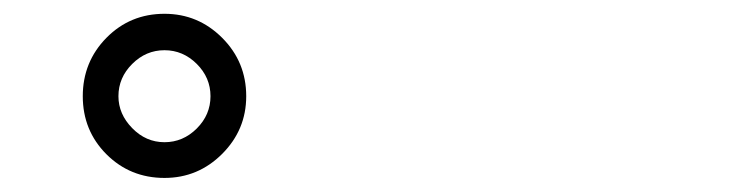

<svg xmlns="http://www.w3.org/2000/svg" viewBox="-20 -795 1040 273"><path d="M213.9 -775.4Q261.7 -775.4 295.9 -741.2Q330.1 -707 330.1 -658.2Q330.1 -610.4 295.9 -576.2Q261.7 -542 213.9 -542Q165 -542 131.3 -575.7Q97.7 -609.4 97.7 -658.2Q97.7 -707 131.3 -741.2Q165 -775.4 213.9 -775.4ZM148.4 -658.2Q148.4 -632.8 168 -612.8Q187.5 -592.8 213.9 -592.8Q240.2 -592.8 259.8 -612.3Q279.3 -631.8 279.3 -658.2Q279.3 -684.6 259.8 -704.1Q240.2 -723.6 213.9 -723.6Q187.5 -723.6 168 -704.1Q148.4 -684.6 148.4 -658.2Z"/></svg>

Font: Gen Jyuu GothicX Medium
Style: Regular
Weight: 500
Designer: Ryoko NISHIZUKA (kana &amp; ideographs); Paul D. Hunt (Latin, Greek &amp; Cyrillic); Wenlong ZHANG (bopomofo); Sandoll C
Version: Version 1.058.20140828